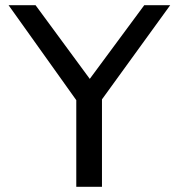

<svg xmlns="http://www.w3.org/2000/svg" viewBox="-20 -720 688 740"><path d="M274 0H373V-337L636 -700H536L326 -416L117 -700H13L274 -334Z"/></svg>

Font: Chess Sans Medium
Style: Regular
Weight: 500
Designer: Wolf Bōese
Foundry: Wolf Bōese
Version: Version 7.223;Glyphs 3.3 (3306)